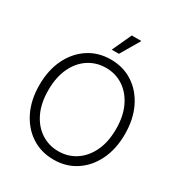

<svg xmlns="http://www.w3.org/2000/svg" viewBox="-216 -1087 1165 1244"><g transform="rotate(30 367.0 -465.0)"><path d="M367.7 10.3Q273.9 10.3 201.7 -37.1Q129.4 -84.5 88.4 -168.7Q47.4 -252.9 47.4 -363.3Q47.4 -474.6 88.4 -558.8Q129.4 -643.1 201.7 -690.4Q273.9 -737.8 367.7 -737.8Q461.4 -737.8 533.4 -690.4Q605.5 -643.1 646.2 -558.8Q687 -474.6 687 -363.3Q687 -252.9 646.2 -168.7Q605.5 -84.5 533.4 -37.1Q461.4 10.3 367.7 10.3ZM367.7 -52.2Q439 -52.2 496.1 -89.4Q553.2 -126.5 586.9 -196.3Q620.6 -266.1 620.6 -363.3Q620.6 -460.9 586.9 -530.8Q553.2 -600.6 496.1 -637.9Q439 -675.3 367.7 -675.3Q295.9 -675.3 238.5 -638.2Q181.2 -601.1 147.7 -531.2Q114.3 -461.4 114.3 -363.3Q114.3 -266.1 147.7 -196.5Q181.2 -127 238.5 -89.6Q295.9 -52.2 367.7 -52.2ZM338.9 -795.4 405.3 -939.9H477.5L392.6 -795.4Z"/></g></svg>

Font: Inter 28pt Light
Style: Regular
Weight: 300
Designer: Rasmus Andersson
Foundry: rsms
Version: Version 4.001;git-66647c0bb